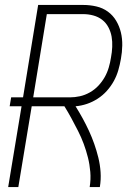

<svg xmlns="http://www.w3.org/2000/svg" viewBox="-20 -755 540 775"><path d="M13 0 67 -326H19L25 -362H73L134 -735H316Q343 -735 369 -729Q395 -723 415.5 -708Q436 -693 449 -671Q462 -649 468 -624Q474 -599 473.5 -571.5Q473 -544 468 -517Q464 -494 457.5 -471.5Q451 -449 439.5 -428Q428 -407 411.5 -388.5Q395 -370 374 -356.5Q353 -343 330.5 -335.5Q308 -328 285 -326Q300 -302 313.5 -277.5Q327 -253 339 -227Q351 -201 360.5 -174Q370 -147 377 -118.5Q384 -90 386 -60Q388 -30 383 0H342Q347 -31 344.5 -61Q342 -91 335 -119Q328 -147 318 -174Q308 -201 295 -226.5Q282 -252 268.5 -277Q255 -302 240 -326H108L54 0ZM114 -362H262Q282 -362 302.5 -366.5Q323 -371 342.5 -382Q362 -393 377 -409Q392 -425 402.5 -443.5Q413 -462 419 -482.5Q425 -503 428 -523Q432 -544 433 -565.5Q434 -587 430.5 -607Q427 -627 417.5 -645Q408 -663 392.5 -675Q377 -687 357 -692.5Q337 -698 316 -698H169Z"/></svg>

Font: Iosevka Curly Extralight
Style: Italic
Weight: 200
Italic angle: -9°
Monospace: yes
Designer: Belleve Invis
Foundry: Belleve Invis
Version: Version 22.1.2; ttfautohint (v1.8.4)